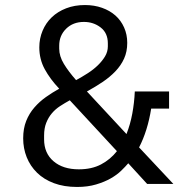

<svg xmlns="http://www.w3.org/2000/svg" viewBox="-20 -730 734 762"><path d="M489 -82Q478 -69 461 -52.5Q444 -36 419.5 -22Q395 -8 361.5 2Q328 12 286 12Q234 12 194 -3Q154 -18 127 -44.5Q100 -71 86 -106Q72 -141 72 -181Q72 -220 84 -250Q96 -280 116.5 -303.5Q137 -327 162.5 -345Q188 -363 215 -378Q179 -416 157.5 -455.5Q136 -495 136 -542Q136 -577 149 -608Q162 -639 185.5 -661.5Q209 -684 242.5 -697Q276 -710 317 -710Q354 -710 385 -699Q416 -688 438 -668.5Q460 -649 472.5 -621Q485 -593 485 -560Q485 -525 472.5 -497.5Q460 -470 438 -447Q416 -424 387 -404.5Q358 -385 325 -367L482 -198Q497 -236 505 -279Q513 -322 515 -367H651V-299H580Q573 -255 561 -216.5Q549 -178 532 -145L668 0H564ZM313 -643Q270 -643 242.5 -616Q215 -589 215 -549V-537Q215 -507 233.5 -476.5Q252 -446 282 -412Q306 -425 328.5 -439.5Q351 -454 368.5 -471Q386 -488 397 -506.5Q408 -525 408 -546V-558Q408 -599 379.5 -621Q351 -643 313 -643ZM293 -58Q344 -58 381 -77.5Q418 -97 444 -130L257 -332Q237 -321 218.5 -309Q200 -297 186 -280.5Q172 -264 163.5 -242.5Q155 -221 155 -192V-177Q155 -122 192.5 -90Q230 -58 293 -58Z"/></svg>

Font: IBM Plex Sans Devanagari
Style: Regular
Weight: 400
Designer: Mike Abbink, Paul van der Laan, Pieter van Rosmalen, Erin McLaughlin
Foundry: Bold Monday
Version: Version 1.1